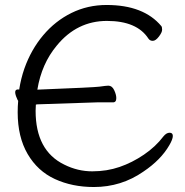

<svg xmlns="http://www.w3.org/2000/svg" viewBox="-20 -733 743 771"><path d="M660 -150Q626 -91 556 -44Q467 18 357 18Q270 18 200.5 -14Q131 -46 91 -114.5Q51 -183 51 -282Q51 -306 53 -328Q50 -332 48 -338Q41 -353 41 -363Q41 -374 53 -374L57 -373Q64 -418 78 -458Q105 -534 153.5 -591.5Q202 -649 267 -681Q332 -713 408 -713Q557 -713 628 -628Q631 -624 631 -613.5Q631 -603 618 -586Q605 -569 593.5 -569Q582 -569 576 -578Q530 -649 409.5 -649Q289 -649 208 -550Q147 -477 130 -373Q130 -373 130 -373Q358 -382 379 -385Q407 -389 415 -389Q430 -389 438.5 -371Q447 -353 447 -339Q447 -322 434 -322H370Q356 -322 130 -314Q127 -314 124 -313Q123 -301 123 -288Q123 -128 238 -72Q292 -45 350.5 -45Q409 -45 460 -62.5Q511 -80 558 -112Q605 -144 636 -185Q648 -200 661 -200Q674 -200 674 -187Q674 -174 660 -150Z"/></svg>

Font: Fusion Kai T
Style: Regular
Weight: 400
Designer: Fontworks Inc.
Version: Version 24.134;May 13, 2024